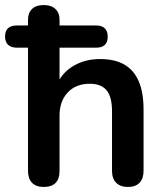

<svg xmlns="http://www.w3.org/2000/svg" viewBox="-46 -733 651 761"><path d="M127 8Q97 8 81 -8.5Q65 -25 65 -56V-544H21Q-2 -544 -14 -555.5Q-26 -567 -26 -588Q-26 -632 21 -632H93L65 -584V-655Q65 -682 81 -697.5Q97 -713 127 -713Q157 -713 173.5 -697.5Q190 -682 190 -655V-584L162 -632H335Q358 -632 369.5 -620.5Q381 -609 381 -588Q381 -544 335 -544H190V-391H176Q198 -444 244.5 -471.5Q291 -499 350 -499Q409 -499 447 -477Q485 -455 504 -410.5Q523 -366 523 -298V-56Q523 -25 507 -8.5Q491 8 461 8Q431 8 414.5 -8.5Q398 -25 398 -56V-292Q398 -349 376.5 -375Q355 -401 310 -401Q255 -401 222.5 -366.5Q190 -332 190 -275V-56Q190 8 127 8Z"/></svg>

Font: Nunito ExtraLight
Style: Regular
Weight: 200
Designer: Vernon Adams
Foundry: Vernon Adams
Version: Version 3.602